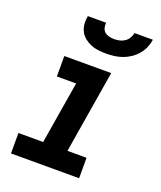

<svg xmlns="http://www.w3.org/2000/svg" viewBox="-139 -839 778 927"><g transform="rotate(20 250.0 -375.0)"><path d="M29 0V-105H156L209 -425H110V-530H351L281 -105H379V0ZM295 -610Q274 -610 254 -612.5Q234 -615 216 -622.5Q198 -630 183 -642Q168 -654 159 -671.5Q150 -689 148.5 -709.5Q147 -730 151 -750H245Q243 -737 246.5 -724Q250 -711 259.5 -703Q269 -695 282 -692Q295 -689 308 -689Q322 -689 335.5 -692Q349 -695 361 -703Q373 -711 380.5 -723.5Q388 -736 391 -750H485Q482 -729 473.5 -709Q465 -689 450.5 -672Q436 -655 417.5 -642.5Q399 -630 378 -622.5Q357 -615 336 -612.5Q315 -610 295 -610Z"/></g></svg>

Font: Iosevka Curly Slab XBdObl
Style: Regular
Weight: 800
Italic angle: -9°
Monospace: yes
Designer: Belleve Invis
Foundry: Belleve Invis
Version: Version 11.1.0; ttfautohint (v1.8.3)